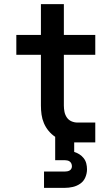

<svg xmlns="http://www.w3.org/2000/svg" viewBox="-20 -689 540 929"><path d="M193 220V141H293Q299 141 305 140Q311 139 316.5 136Q322 133 325 127.5Q328 122 328 116Q328 109 325.5 103Q323 97 318 93Q313 89 306 87.5Q299 86 293 86H247V-27Q229 -39 215 -56Q201 -73 192.5 -93Q184 -113 181 -134.5Q178 -156 178 -178V-424H59V-520H178V-669H289V-520H441V-424H289V-178Q289 -163 292 -148Q295 -133 303.5 -120.5Q312 -108 326 -102Q340 -96 355 -96H441V0H339V46Q352 50 364 57.5Q376 65 385 76.5Q394 88 397.5 102Q401 116 401 130Q401 150 393 169Q385 188 368.5 199.5Q352 211 332.5 215.5Q313 220 293 220Z"/></svg>

Font: Moesevka
Style: Bold
Weight: 700
Monospace: yes
Designer: Belleve Invis
Foundry: Belleve Invis
Version: Version 32.5.0; ttfautohint (v1.8.4)